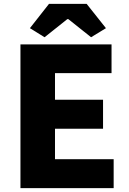

<svg xmlns="http://www.w3.org/2000/svg" viewBox="-20 -975 670 995"><path d="M86 0V-745H558V-596H265V-458H514V-308H265V-150H569V0ZM211 -782 135 -829 234 -955H429L529 -829L452 -782L334 -876H329Z"/></svg>

Font: Source Han Sans TC Heavy
Style: Regular
Weight: 900
Designer: Ryoko NISHIZUKA Ë•øÂ°öÊ∂ºÂ≠ê (kana, bopomofo & ideographs); Paul D. Hunt (Latin, Greek & Cyrillic); Sandoll Communicatio
Foundry: Adobe
Version: Version 2.004;hotconv 1.0.118;makeotfexe 2.5.65603